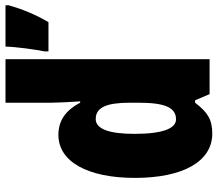

<svg xmlns="http://www.w3.org/2000/svg" viewBox="-68 -732 810 715"><g transform="rotate(-90 337.5 -375.0)"><path d="M197 10C250 10 277 -8 312 -54H321L344 0H474V-760H312V-588C312 -567 314 -532 317 -482H312C282 -539 243 -563 192 -563C93 -563 32 -455 32 -278C32 -101 92 10 197 10ZM675 -749V-760H521C520 -720 510 -648 503 -614V-600H612C639 -646 660 -695 675 -749ZM250 -125C216 -125 196 -175 196 -280C196 -376 215 -424 251 -424C294 -424 312 -385 312 -297V-265C312 -166 294 -125 250 -125Z"/></g></svg>

Font: Noto Sans Lao ExtraCondensed Black
Style: Regular
Weight: 900
Width: 2
Designer: Monotype Design Team
Foundry: Monotype Imaging Inc.
Version: Version 2.003